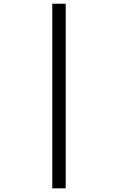

<svg xmlns="http://www.w3.org/2000/svg" viewBox="-20 -780 640 1040"><path d="M263.2 -759.8H335.9V240.2H263.2Z"/></svg>

Font: WenQuanYi Micro Hei Mono
Style: Regular
Weight: 400
Foundry: Ascender Corporation
Version: Version 0.2.0-beta